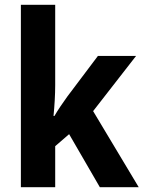

<svg xmlns="http://www.w3.org/2000/svg" viewBox="-20 -780 600 800"><path d="M210 -425V-760H67V0H210V-171L268 -221L396 0H558L368 -317L547 -547H388L260 -377C244 -355 220 -320 207 -297H203C207 -336 210 -386 210 -425Z"/></svg>

Font: Noto Sans Khmer SemiCondensed
Style: Bold
Weight: 700
Width: 4
Designer: Danh Hong and the Monotype Design Team
Foundry: Monotype Imaging Inc.
Version: Version 2.004